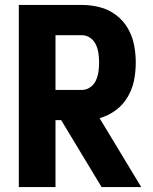

<svg xmlns="http://www.w3.org/2000/svg" viewBox="-20 -755 616 775"><path d="M56 0H204V-270H227L390 0H550L382 -278Q382 -278 382 -278Q382 -278 382 -278Q417 -288 446.5 -309.5Q476 -331 495 -363Q514 -395 521 -430.5Q528 -466 528 -503Q528 -539 521 -574.5Q514 -610 495.5 -641.5Q477 -673 447.5 -695Q418 -717 382.5 -726Q347 -735 311 -735H56ZM204 -392V-613H311Q329 -613 344.5 -602Q360 -591 367.5 -574Q375 -557 377.5 -539Q380 -521 380 -503Q380 -484 377.5 -466Q375 -448 367.5 -431Q360 -414 344.5 -403Q329 -392 311 -392Z"/></svg>

Font: Iosevka Sparkle Heavy
Style: Regular
Weight: 900
Designer: Belleve Invis
Foundry: Belleve Invis
Version: Version 4.5.0; ttfautohint (v1.8.3)